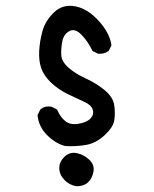

<svg xmlns="http://www.w3.org/2000/svg" viewBox="-20 -521 540 672"><path d="M248 130.9Q222.7 127 205.1 108.4Q187.5 89.8 187.5 67.4Q187.5 44.9 206.1 27.3Q224.6 9.8 249.5 15.1Q274.4 20.5 293 38.6Q311.5 56.6 307.1 80.1Q302.7 103.5 288.1 117.2Q273.4 130.9 248 130.9ZM209 -9.8Q175.8 -17.6 145.5 -47.4Q115.2 -77.1 111.3 -118.2L121.1 -137.7Q136.7 -151.4 160.2 -147.5L179.7 -137.7Q191.4 -110.4 209 -96.7Q226.6 -83 255.4 -87.9Q284.2 -92.8 296.9 -106.4Q309.6 -120.1 304.7 -136.7Q299.8 -153.3 275.9 -164.1Q252 -174.8 217.8 -191.4Q183.6 -208 158.2 -232.4Q132.8 -256.8 124 -283.2Q115.2 -309.6 117.2 -343.8Q119.1 -377.9 128.9 -413.1Q138.7 -448.2 168.9 -477.5Q199.2 -506.8 242.7 -499Q286.1 -491.2 325.2 -448.2Q364.3 -405.3 370.1 -362.3L360.4 -342.8Q344.7 -331.1 323.2 -333L303.7 -342.8Q288.1 -376 265.1 -399.4Q242.2 -422.9 222.7 -412.1Q203.1 -401.4 198.2 -377Q193.4 -352.5 194.3 -329.1Q195.3 -305.7 219.7 -284.2Q244.1 -262.7 280.8 -246.1Q317.4 -229.5 346.7 -205.1Q376 -180.7 379.9 -152.3Q383.8 -124 379.9 -99.6Q376 -75.2 345.7 -47.4Q315.4 -19.5 280.8 -13.7Q246.1 -7.8 209 -9.8Z"/></svg>

Font: NaikaiFont
Style: Regular
Weight: 400
Version: Version 1.67